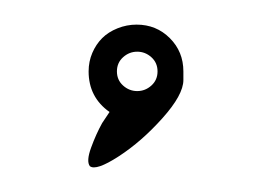

<svg xmlns="http://www.w3.org/2000/svg" viewBox="-20 61 221 156"><path d="M129 119Q129 123 129 126Q129 138 112 157Q95 176 76.5 188Q58 200 53 196Q50 192 54 181Q58 170 63 161L69 152Q52 140 52 119Q52 111 55 104Q58 97 63 92Q68 87 75.5 84Q83 81 91 81Q107 81 118 92Q129 103 129 119ZM80 130.5Q85 135 91.5 135Q98 135 103 130.5Q108 126 108 119Q108 112 103 107.5Q98 103 91.5 103Q85 103 80 107.5Q75 112 75 119Q75 126 80 130.5Z"/></svg>

Font: Soda Fountain
Style: Inline
Weight: 400
Version: Version 1.0